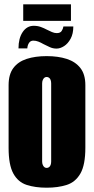

<svg xmlns="http://www.w3.org/2000/svg" viewBox="-20 -861 437 893"><path d="M197 12Q144 12 104 -1Q64 -14 42 -54Q20 -94 20 -173V-465Q20 -515 42 -544.5Q64 -574 104 -587Q144 -600 197 -600Q250 -600 290.5 -587Q331 -574 354 -544.5Q377 -515 377 -465V-174Q377 -94 354 -54Q331 -14 290.5 -1Q250 12 197 12ZM197 -80Q203 -80 208 -83.5Q213 -87 215.5 -94Q218 -101 218 -110V-473Q218 -482 215.5 -489Q213 -496 208 -499.5Q203 -503 197 -503Q191 -503 186.5 -499.5Q182 -496 179 -489Q176 -482 176 -473V-110Q176 -101 179 -94Q182 -87 186.5 -83.5Q191 -80 197 -80ZM243 -635Q226 -635 211 -642Q196 -649 182 -656Q170 -663 158.5 -667.5Q147 -672 135 -672Q122 -672 115 -661.5Q108 -651 107 -636H66Q66 -683 85.5 -712Q105 -741 137 -741Q155 -741 170 -735.5Q185 -730 198 -723Q210 -717 221.5 -712Q233 -707 244 -707Q260 -707 266.5 -716.5Q273 -726 275 -738H321Q321 -704 308.5 -681Q296 -658 278 -646.5Q260 -635 243 -635ZM88 -764V-841H310V-764Z"/></svg>

Font: Alumni Sans Thin Black
Style: Regular
Weight: 900
Version: Version 1.018